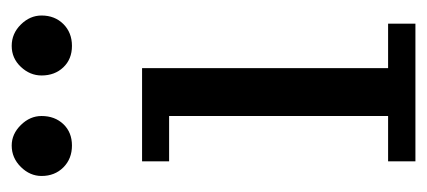

<svg xmlns="http://www.w3.org/2000/svg" viewBox="-224 -516 740 333"><g transform="rotate(-90 146.5 -350.0)"><path d="M194.3 -47.4H271.5V0H32.7V-47.4H111.3V-427.2H32.7V-474.1H194.3ZM60.1 -700.2Q80.1 -700.2 95.7 -684.3Q111.3 -668.5 111.3 -648.4Q111.3 -625.5 97.2 -610.6Q83 -595.7 60.1 -595.7Q37.1 -595.7 22.2 -610.6Q7.3 -625.5 7.3 -648.4Q7.3 -668.5 22.9 -684.3Q38.6 -700.2 60.1 -700.2ZM232.9 -700.2Q254.4 -700.2 270 -684.3Q285.6 -668.5 285.6 -648.4Q285.6 -625.5 270.8 -610.6Q255.9 -595.7 232.9 -595.7Q210 -595.7 195.8 -610.6Q181.6 -625.5 181.6 -648.4Q181.6 -668.5 196.5 -684.3Q211.4 -700.2 232.9 -700.2Z"/></g></svg>

Font: KhunPaOh
Style: Regular
Weight: 400
Designer: Khon Soe Zaw Thu
Version: Version 1.00 July 11, 2016, initial release